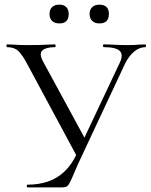

<svg xmlns="http://www.w3.org/2000/svg" viewBox="-20 -819 658 839"><path d="M502.8 -543.8Q520.2 -579.2 503.6 -596.1Q487 -613 433 -613Q430.2 -613 430.2 -619Q430.2 -625 433 -625Q456.6 -625 479 -623.5Q501.4 -622 536.4 -622Q553.4 -622 565.1 -622.5Q576.8 -623 588.3 -624Q599.8 -625 615.6 -625Q617.8 -625 617.8 -619Q617.8 -613 615.6 -613Q590 -613 566.6 -594Q543.2 -575 525.6 -539L339.6 -142Q316.8 -94 304.9 -65.3Q293 -36.6 285.9 -22.5Q278.8 -8.4 271.7 -4.2Q264.6 0 251.4 0H99.8Q97 0 97 -6Q97 -12 99.8 -12Q148 -12 188.1 -25.2Q228.2 -38.4 260.3 -68.1Q292.4 -97.8 315.4 -146.4ZM319.6 -129 97.4 -542Q77.2 -580 59.6 -596.5Q42 -613 10.4 -613Q8.4 -613 8.4 -619Q8.4 -625 10.4 -625Q25 -625 38.6 -624Q52.2 -623 67.6 -622.5Q83 -622 101 -622Q129.6 -622 151.1 -622.5Q172.6 -623 189.1 -624Q205.6 -625 220.2 -625Q223 -625 223 -619Q223 -613 220.2 -613Q182 -613 165.9 -599.2Q149.8 -585.4 167.2 -552L358.2 -200.6ZM239.4 -716.6Q219.2 -716.6 207.8 -727.5Q196.4 -738.4 196.4 -758Q196.4 -777.2 207.8 -788Q219.2 -798.8 239.4 -798.8Q258.8 -798.8 269.5 -788Q280.2 -777.2 280.2 -758Q280.2 -716.6 239.4 -716.6ZM414.2 -716.6Q394.8 -716.6 383.1 -727.5Q371.4 -738.4 371.4 -758Q371.4 -777.2 383.1 -787.9Q394.8 -798.6 414.2 -798.6Q455.8 -798.6 455.8 -758Q455.8 -716.6 414.2 -716.6Z"/></svg>

Font: Cormorant Garamond Light
Style: Regular
Weight: 300
Designer: Christian Thalmann (Catharsis Fonts)
Foundry: Catharsis Fonts
Version: Version 4.001